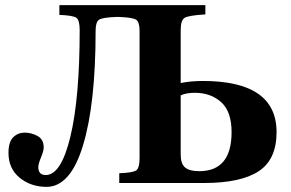

<svg xmlns="http://www.w3.org/2000/svg" viewBox="-20 -712 1134 747"><path d="M13 -117Q13 -160 31.5 -178Q50 -196 76 -196Q102 -196 126 -183Q150 -170 150 -138Q150 -125 139.5 -99.5Q129 -74 129 -62Q129 -31 158 -31Q218 -31 254 -181Q290 -331 290 -595Q290 -633 277.5 -642.5Q265 -652 211 -654V-692H779V-656Q713 -652 698 -642.5Q683 -633 683 -595V-389Q723 -397 769 -397Q1056 -397 1056 -198Q1056 -91 986 -45.5Q916 0 774 0H444V-38Q498 -40 510.5 -49.5Q523 -59 523 -97V-592Q523 -626 510 -635Q497 -644 444 -646H431Q378 -644 365 -635Q352 -626 352 -592Q352 -308 303 -146.5Q254 15 161 15Q100 15 56.5 -20.5Q13 -56 13 -117ZM683 -111Q683 -75 700 -60.5Q717 -46 755 -46Q881 -46 881 -198Q881 -278 840.5 -314.5Q800 -351 738 -351Q705 -351 683 -341Z"/></svg>

Font: Heuristica
Style: Bold
Weight: 700
Version: Version 1.0.2